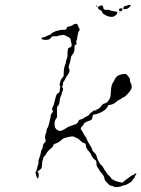

<svg xmlns="http://www.w3.org/2000/svg" viewBox="-20 -777 588 799"><path d="M288 -676Q300 -681 303 -674Q304 -669 308 -662L312 -654L308 -647Q304 -640 302.5 -626.5Q301 -613 298.5 -608Q296 -603 298 -598Q300 -593 299 -592.5Q298 -592 294 -591Q291 -589 290.5 -587Q290 -585 290 -575Q290 -559 281 -549Q276 -544 275 -537Q273 -521 268.5 -509Q264 -497 268 -490Q271 -487 268.5 -478.5Q266 -470 261 -464Q256 -458 251.5 -448.5Q247 -439 244.5 -437Q242 -435 242 -428Q242 -421 239.5 -419Q237 -417 240 -413Q245 -407 240 -397Q237 -391 237 -388Q237 -385 233 -376.5Q229 -368 228 -355.5Q227 -343 222 -338Q218 -333 217.5 -330.5Q217 -328 217 -317Q218 -296 217.5 -292Q217 -288 213 -282Q207 -275 207 -262.5Q207 -250 210 -245Q213 -240 218.5 -236Q224 -232 229 -232Q239 -232 259 -246Q264 -250 277 -254Q302 -261 305 -269Q307 -279 316 -280Q323 -281 327.5 -285Q332 -289 340.5 -292.5Q349 -296 351.5 -300.5Q354 -305 360 -309Q366 -313 367 -315Q368 -317 373.5 -317Q379 -317 381.5 -320Q384 -323 386 -323Q392 -323 404 -339Q408 -345 416.5 -347Q425 -349 429 -355Q437 -366 438.5 -371Q440 -376 441 -389Q442 -423 450 -433Q452 -435 457.5 -446.5Q463 -458 472.5 -463Q482 -468 494 -469H505L514 -459Q522 -449 521 -443.5Q520 -438 523.5 -432.5Q527 -427 528 -419.5Q529 -412 526 -406Q522 -398 511 -386Q500 -374 496 -373Q491 -372 486 -367.5Q481 -363 477 -362Q473 -361 466 -355Q452 -342 439 -341Q432 -340 430.5 -339Q429 -338 428 -333Q425 -327 416 -319Q395 -304 371 -300Q368 -299 367 -298Q366 -297 365.5 -294.5Q365 -292 364 -287Q363 -281 361 -279Q359 -277 350 -274Q328 -266 328 -260Q328 -257 322 -252Q312 -243 319 -235Q323 -231 326.5 -223Q330 -215 335 -209Q340 -203 341.5 -197Q343 -191 353 -175.5Q363 -160 364 -154Q365 -148 372 -142.5Q379 -137 381 -130Q383 -120 390 -106Q397 -92 403 -89Q408 -84 412 -75.5Q416 -67 418 -66Q420 -65 423.5 -58Q427 -51 431.5 -48Q436 -45 441 -38Q447 -26 478 -19L490 -17L495 -22Q500 -26 507.5 -31.5Q515 -37 521.5 -42Q528 -47 533 -48.5Q538 -50 538 -51Q542 -57 547 -54Q549 -53 545 -49Q541 -45 541 -41.5Q541 -38 537 -34.5Q533 -31 530 -25.5Q527 -20 514.5 -13Q502 -6 497.5 -6Q493 -6 489 -3.5Q485 -1 472.5 1Q460 3 455 0Q450 -3 443 -4Q436 -5 433 -9Q430 -13 423 -19.5Q416 -26 415 -33Q413 -46 403 -56Q394 -66 393 -69.5Q392 -73 387 -79Q382 -85 382 -90Q382 -95 381 -102.5Q380 -110 375 -112Q371 -114 365.5 -121.5Q360 -129 360 -132Q360 -135 350 -147Q337 -161 337 -173Q337 -177 336 -178.5Q335 -180 331 -181Q324 -182 314.5 -191.5Q305 -201 301 -202Q297 -203 292 -206Q286 -211 270 -208Q242 -203 235 -194Q225 -184 207 -178Q202 -176 201 -170.5Q200 -165 193.5 -160.5Q187 -156 180 -148Q173 -140 173 -138Q173 -135 166.5 -129Q160 -123 160 -119Q160 -115 157.5 -110Q155 -105 155 -91Q154 -81 153.5 -79Q153 -77 149 -73Q143 -68 139 -65L135 -63L139 -59Q142 -55 141 -45Q140 -35 138 -34Q137 -34 135 -36.5Q133 -39 131.5 -42.5Q130 -46 130 -48Q131 -51 128.5 -55Q126 -59 129 -62Q132 -65 134.5 -77.5Q137 -90 139 -93.5Q141 -97 140 -102.5Q139 -108 144.5 -122.5Q150 -137 150 -142.5Q150 -148 154 -154.5Q158 -161 158 -167Q158 -170 159.5 -174Q161 -178 163 -181Q165 -184 167 -184Q172 -186 168 -202Q166 -209 170 -219Q174 -229 174 -234.5Q174 -240 177 -244Q180 -246 184 -261.5Q188 -277 190 -288Q192 -304 197 -308Q200 -310 200 -314Q200 -318 198 -319Q194 -322 201 -335Q205 -343 205 -345.5Q205 -348 206.5 -352.5Q208 -357 211.5 -371.5Q215 -386 220 -388Q229 -392 229 -403Q229 -410 230.5 -412Q232 -414 229.5 -419.5Q227 -425 229 -430.5Q231 -436 232 -441Q233 -446 239 -452.5Q245 -459 245 -464Q245 -495 251 -507Q254 -513 254 -518Q254 -523 257.5 -531Q261 -539 261 -547Q260 -559 263 -574Q264 -577 269 -579Q280 -581 278 -593Q277 -597 275 -606Q274 -614 272.5 -616.5Q271 -619 266 -622Q260 -625 252.5 -629Q245 -633 241 -631.5Q237 -630 231.5 -630Q226 -630 221.5 -627.5Q217 -625 207.5 -626Q198 -627 196 -624Q188 -615 185.5 -613.5Q183 -612 172 -611Q158 -611 155 -614Q149 -621 158 -621Q163 -621 173.5 -626.5Q184 -632 186.5 -632Q189 -632 194.5 -637.5Q200 -643 202 -643Q204 -643 209 -646Q214 -649 218.5 -649Q223 -649 226 -651Q229 -653 242 -653Q252 -653 254.5 -654.5Q257 -656 258 -661Q258 -666 267 -667Q276 -668 279.5 -670.5Q283 -673 288 -676ZM478.5 -723Q477 -723 477 -724.5Q477 -726 478.5 -726Q480 -726 480 -724.5Q480 -723 478.5 -723ZM476 -739Q478 -742 482.5 -742.5Q487 -743 489 -741Q492 -735 484 -731Q480 -729 476.5 -732.5Q473 -736 476 -739ZM403 -755Q405 -755 407.5 -751Q410 -747 410 -744Q410 -735 424 -736Q433 -737 437 -734.5Q441 -732 454 -730Q464 -729 466 -728Q468 -727 468 -724Q469 -720 462 -714Q454 -708 449 -707Q444 -706 434 -708Q423 -711 420 -713.5Q417 -716 412 -718Q407 -720 405.5 -726Q404 -732 399 -734Q387 -740 387 -746Q387 -748 394 -751.5Q401 -755 403 -755ZM381 -753Q381 -755 382 -755Q383 -755 384.5 -752.5Q386 -750 385 -749Q384 -748 382.5 -749.5Q381 -751 381 -753ZM509 -754Q521 -759 524 -755Q525 -754 518.5 -747Q512 -740 502 -739Q495 -739 494 -739.5Q493 -740 493 -742Q493 -746 495.5 -749Q498 -752 501 -752Q504 -752 509 -754Z"/></svg>

Font: TT2020 Style D
Style: Italic
Weight: 400
Italic angle: -15°
Version: Version 0.2.000